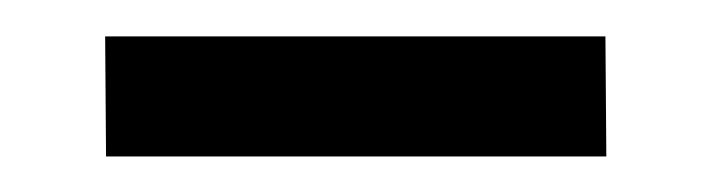

<svg xmlns="http://www.w3.org/2000/svg" viewBox="-20 -326 395 107"><path d="M317.9 -238.8H39.1L38.6 -305.7H317.4Z"/></svg>

Font: RGR Online_21
Style: Regular
Weight: 400
Italic angle: -12°
Designer: vernon adams
Foundry: vernon adams
Version: Version 1.000